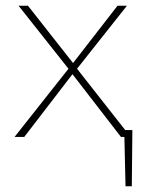

<svg xmlns="http://www.w3.org/2000/svg" viewBox="-20 -480 524 673"><path d="M444 -24 442 173H420L416 0H404L234 -220L65 0H31L220 -239L45 -460H78L236 -259L392 -460H425L250 -239L419 -24Z"/></svg>

Font: Ysabeau SC Extralight
Style: Regular
Weight: 200
Designer: Christian Thalmann (Catharsis Fonts)
Version: Version 0.003